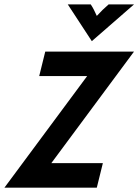

<svg xmlns="http://www.w3.org/2000/svg" viewBox="-60 -862 635 882"><path d="M-39.6 0 340.3 -512.5H120.1L147.9 -625H555.6L175.7 -112.5H412.5L384.7 0ZM361.8 -672.9 251.4 -841.7H356.9Q365.3 -829.2 371.5 -816.7Q377.8 -804.2 384.7 -788.9Q398.6 -804.2 411.5 -816.7Q424.3 -829.2 438.9 -841.7H555.6Z"/></svg>

Font: Afacad
Style: Italic
Weight: 400
Italic angle: -14°
Designer: Kristian Moeller
Foundry: Dicotype
Version: Version 1.000